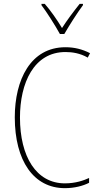

<svg xmlns="http://www.w3.org/2000/svg" viewBox="-20 -970 515 1000"><path d="M292 -793H315C341 -838 381 -901 412 -943V-950H395C360 -906 330 -866 303 -824C278 -866 243 -916 213 -950H196V-943C222 -909 266 -840 292 -793ZM321 -699C356 -699 397 -693 437 -670L449 -693C408 -714 367 -724 321 -724C139 -724 57 -554 57 -359C57 -133 155 10 318 10C368 10 413 -2 444 -18V-43C416 -30 373 -15 318 -15C169 -15 84 -154 84 -358C84 -537 156 -699 321 -699Z"/></svg>

Font: Noto Sans Devanagari Condensed Thin
Style: Regular
Weight: 100
Width: 3
Designer: Jelle Bosma - Monotype Design Team
Foundry: Monotype Imaging Inc.
Version: Version 2.004